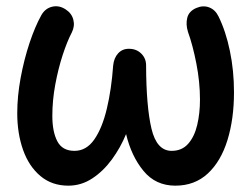

<svg xmlns="http://www.w3.org/2000/svg" viewBox="-20 -541 797 609"><path d="M189 -510.7Q207.5 -498.5 212.6 -478.5Q217.8 -458.5 208 -438.5Q192.9 -409.7 178.7 -366.2Q164.6 -322.8 155.3 -272.7Q146 -222.7 146 -173.3Q146 -123 161.9 -92.8Q177.7 -62.5 216.3 -62.5Q253.9 -62.5 279.1 -98.6Q304.2 -134.8 318.8 -196Q333.5 -257.3 338.9 -333Q341.3 -357.4 355 -372.1Q368.7 -386.7 389.6 -386.2Q412.6 -386.2 428 -371.1Q443.4 -356 443.4 -333.5Q443.8 -203.6 460.4 -133.1Q477.1 -62.5 524.4 -62.5Q557.1 -62.5 576.9 -85Q596.7 -107.4 605.5 -144.5Q614.3 -181.6 614.3 -225.1Q614.3 -280.8 602.8 -339.6Q591.3 -398.4 576.2 -439.9Q568.8 -463.9 574 -484.6Q579.1 -505.4 602.5 -515.6Q624 -524.9 643.3 -517.6Q662.6 -510.3 672.9 -489.3Q696.3 -441.9 709.2 -379.4Q722.2 -316.9 722.2 -248.5Q722.2 -163.6 701.4 -96.4Q680.7 -29.3 639.2 9.3Q597.7 47.9 536.1 47.9Q473.6 47.9 435.1 1Q396.5 -45.9 379.9 -115.7Q362.3 -72.8 335 -35.4Q307.6 2 272.7 24.9Q237.8 47.9 196.8 47.9Q144.5 47.9 108.2 17.3Q71.8 -13.2 53.2 -65.4Q34.7 -117.7 34.7 -182.1Q34.7 -235.4 45.4 -293.7Q56.2 -352.1 73.7 -404.8Q91.3 -457.5 111.3 -493.2Q123.5 -514.6 145.8 -519.8Q168 -524.9 189 -510.7Z"/></svg>

Font: Mikhak-DS2-FD SemiBold
Style: Regular
Weight: 600
Designer: Amin Abedi
Version: Version 3.2